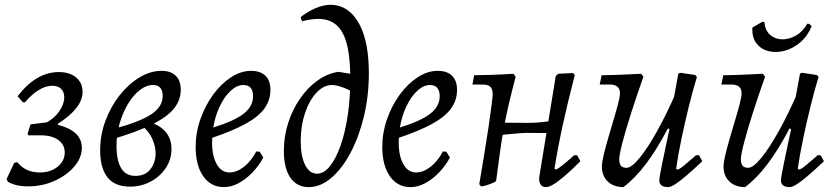

<svg xmlns="http://www.w3.org/2000/svg" viewBox="-20 -754 3422 786"><path d="M96 9Q44 9 12 -10L7 -21L38 -87L51 -90Q84 -48 143 -48Q187 -48 216 -71.5Q245 -95 245 -130Q245 -162 218.5 -181Q192 -200 148 -200H96L93 -206L105 -245L171 -253Q203 -270 223 -299Q243 -328 243 -356Q243 -378 230 -390.5Q217 -403 194 -403Q168 -403 139.5 -386Q111 -369 82 -335H74L52 -360Q128 -459 221 -459Q265 -459 291.5 -437Q318 -415 318 -378Q318 -345 293 -312.5Q268 -280 218 -248L217 -243Q265 -231 290 -207.5Q315 -184 315 -149Q315 -108 284 -72Q253 -36 203 -13.5Q153 9 96 9Z M512 10Q450 10 420 -28Q390 -66 390 -139Q390 -201 411.5 -259Q433 -317 469 -363Q505 -409 550 -436.5Q595 -464 642 -464Q679 -464 699.5 -444Q720 -424 720 -386Q720 -344 692 -309.5Q664 -275 603.5 -245Q543 -215 443 -185L448 -227Q555 -256 600.5 -287Q646 -318 646 -361Q646 -406 606 -406Q579 -406 552.5 -385.5Q526 -365 504.5 -329.5Q483 -294 470 -249.5Q457 -205 457 -158Q457 -97 476 -65.5Q495 -34 534 -34Q575 -34 596 -61.5Q617 -89 617 -126Q617 -155 603 -186.5Q589 -218 559 -241L592 -254Q636 -241 659 -213Q682 -185 682 -144Q682 -101 658.5 -66Q635 -31 596.5 -10.5Q558 10 512 10Z M1087 -386Q1087 -344 1063 -310.5Q1039 -277 987 -248Q935 -219 849 -190Q845 -126 864.5 -87Q884 -48 919 -48Q949 -48 979 -71.5Q1009 -95 1029 -134L1043 -133L1058 -109Q1039 -74 1012 -46.5Q985 -19 955.5 -3.5Q926 12 897 12Q843 12 812 -32.5Q781 -77 781 -153Q781 -211 800.5 -266.5Q820 -322 852.5 -366.5Q885 -411 925.5 -437.5Q966 -464 1008 -464Q1046 -464 1066.5 -444Q1087 -424 1087 -386ZM976 -406Q950 -406 924.5 -382.5Q899 -359 880 -319.5Q861 -280 853 -232Q940 -259 978 -289Q1016 -319 1016 -360Q1016 -406 976 -406Z M1244 12Q1195 12 1168.5 -27Q1142 -66 1142 -136Q1142 -195 1159.5 -250Q1177 -305 1208 -350Q1239 -395 1279.5 -424Q1320 -453 1365 -460L1475 -442L1438 -371Q1404 -389 1380 -397.5Q1356 -406 1339 -406Q1305 -406 1275.5 -374.5Q1246 -343 1228.5 -290.5Q1211 -238 1211 -176Q1211 -115 1229 -79Q1247 -43 1278 -43Q1306 -43 1330.5 -73.5Q1355 -104 1374 -157.5Q1393 -211 1403.5 -281.5Q1414 -352 1414 -432Q1414 -509 1403 -560.5Q1392 -612 1368.5 -640Q1345 -668 1307.5 -674.5Q1270 -681 1217 -667L1211 -680L1214 -687Q1293 -744 1355.5 -732.5Q1418 -721 1454 -649.5Q1490 -578 1490 -454Q1490 -362 1470 -278.5Q1450 -195 1415.5 -129.5Q1381 -64 1336.5 -26Q1292 12 1244 12Z M1851 -386Q1851 -344 1827 -310.5Q1803 -277 1751 -248Q1699 -219 1613 -190Q1609 -126 1628.5 -87Q1648 -48 1683 -48Q1713 -48 1743 -71.5Q1773 -95 1793 -134L1807 -133L1822 -109Q1803 -74 1776 -46.5Q1749 -19 1719.5 -3.5Q1690 12 1661 12Q1607 12 1576 -32.5Q1545 -77 1545 -153Q1545 -211 1564.5 -266.5Q1584 -322 1616.5 -366.5Q1649 -411 1689.5 -437.5Q1730 -464 1772 -464Q1810 -464 1830.5 -444Q1851 -424 1851 -386ZM1740 -406Q1714 -406 1688.5 -382.5Q1663 -359 1644 -319.5Q1625 -280 1617 -232Q1704 -259 1742 -289Q1780 -319 1780 -360Q1780 -406 1740 -406Z M1949 9 1942 0Q1952 -59 1962 -120Q1972 -181 1980 -234.5Q1988 -288 1992.5 -324Q1997 -360 1997 -368Q1997 -389 1987.5 -398.5Q1978 -408 1955 -408H1914L1921 -446Q1946 -446 1991 -447.5Q2036 -449 2082 -452L2091 -440Q2075 -379 2063 -328Q2051 -277 2042.5 -230Q2034 -183 2027 -132L2011 -14Q2011 -11 1998.5 -5.5Q1986 0 1971.5 4.5Q1957 9 1949 9ZM2002 -198 2010 -252Q2043 -252 2076 -251.5Q2109 -251 2142 -251Q2168 -251 2193.5 -253.5Q2219 -256 2263 -262L2258 -209L2135 -210Q2127 -210 2105.5 -208.5Q2084 -207 2056 -204Q2028 -201 2002 -198ZM2343 -118 2356 -94Q2319 -57 2291.5 -33.5Q2264 -10 2245.5 1Q2227 12 2214 12Q2199 12 2192 -0.5Q2185 -13 2188 -32L2255 -442L2265 -452L2326 -455L2333 -447Q2304 -334 2284 -243Q2264 -152 2250 -64L2253 -60Q2258 -60 2265 -64.5Q2272 -69 2287.5 -81.5Q2303 -94 2331 -119Z M2532 12Q2492 12 2468 -11Q2444 -34 2444 -72Q2444 -89 2451.5 -120.5Q2459 -152 2470 -189.5Q2481 -227 2492 -264Q2503 -301 2510.5 -330Q2518 -359 2518 -372Q2518 -408 2476 -408H2435L2443 -446Q2464 -446 2493 -447Q2522 -448 2552 -449.5Q2582 -451 2605 -452L2614 -440Q2586 -361 2563.5 -290.5Q2541 -220 2528 -170Q2515 -120 2515 -102Q2515 -84 2522 -75.5Q2529 -67 2545 -67Q2565 -67 2598 -107Q2631 -147 2670.5 -218Q2710 -289 2750 -381L2738 -220L2714 -228Q2669 -142 2624 -82.5Q2579 -23 2532 12ZM2715 12Q2679 12 2679 -16Q2679 -22 2682 -39Q2685 -56 2691 -85.5Q2697 -115 2706 -157.5Q2715 -200 2727 -255L2728 -294L2757 -453L2766 -456L2826 -447L2833 -439Q2817 -387 2800.5 -320.5Q2784 -254 2770 -187Q2756 -120 2748 -64L2751 -60Q2756 -60 2762.5 -63.5Q2769 -67 2784.5 -80Q2800 -93 2830 -119L2842 -118L2855 -94Q2814 -55 2786.5 -32Q2759 -9 2742 1.5Q2725 12 2715 12Z M3030 12Q2990 12 2966 -11Q2942 -34 2942 -72Q2942 -89 2949.5 -120.5Q2957 -152 2968 -189.5Q2979 -227 2990 -264Q3001 -301 3008.5 -330Q3016 -359 3016 -372Q3016 -408 2974 -408H2933L2941 -446Q2962 -446 2991 -447Q3020 -448 3050 -449.5Q3080 -451 3103 -452L3112 -440Q3084 -361 3061.5 -290.5Q3039 -220 3026 -170Q3013 -120 3013 -102Q3013 -84 3020 -75.5Q3027 -67 3043 -67Q3063 -67 3096 -107Q3129 -147 3168.5 -218Q3208 -289 3248 -381L3236 -220L3212 -228Q3167 -142 3122 -82.5Q3077 -23 3030 12ZM3213 12Q3177 12 3177 -16Q3177 -22 3180 -39Q3183 -56 3189 -85.5Q3195 -115 3204 -157.5Q3213 -200 3225 -255L3226 -294L3255 -453L3264 -456L3324 -447L3331 -439Q3315 -387 3298.5 -320.5Q3282 -254 3268 -187Q3254 -120 3246 -64L3249 -60Q3254 -60 3260.5 -63.5Q3267 -67 3282.5 -80Q3298 -93 3328 -119L3340 -118L3353 -94Q3312 -55 3284.5 -32Q3257 -9 3240 1.5Q3223 12 3213 12ZM3303 -647Q3286 -606 3256 -580.5Q3226 -555 3191.5 -546Q3157 -537 3126.5 -544.5Q3096 -552 3077 -576Q3058 -600 3060 -641L3101 -665L3109 -664Q3112 -630 3132 -612Q3152 -594 3180.5 -593Q3209 -592 3237.5 -608Q3266 -624 3285 -657L3293 -656Z"/></svg>

Font: Alegreya
Style: Italic
Weight: 400
Italic angle: -7°
Designer: Juan Pablo del Peral
Foundry: Huerta Tipografica
Version: Version 2.009